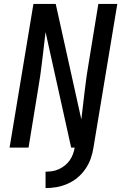

<svg xmlns="http://www.w3.org/2000/svg" viewBox="-20 -755 640 982"><path d="M213 207V123Q230 123 247 120.5Q264 118 280.5 110.5Q297 103 311.5 91.5Q326 80 336.5 65Q347 50 353 33.5Q359 17 362 0H344L213 -591Q204 -517 195.5 -442.5Q187 -368 174 -294L126 0H29L151 -735H265L396 -144Q405 -218 413.5 -292.5Q422 -367 435 -441L483 -735H580L458 0Q454 28 444 56Q434 84 417 109Q400 134 376.5 153.5Q353 173 325.5 185Q298 197 269.5 202Q241 207 213 207Z"/></svg>

Font: Iosevka Curly Medium Extended
Style: Italic
Weight: 500
Width: 7
Italic angle: -9°
Monospace: yes
Designer: Belleve Invis
Foundry: Belleve Invis
Version: Version 11.1.0; ttfautohint (v1.8.3)